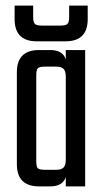

<svg xmlns="http://www.w3.org/2000/svg" viewBox="-20 -663 368 683"><path d="M226 -643H292V-595Q292 -516 213 -516H111Q32 -516 32 -595V-643H98V-603Q98 -584 104 -578Q110 -572 129 -572H195Q214 -572 220 -578Q226 -584 226 -603ZM214 -485H283V0H214V-33Q203 0 159 0H119Q40 0 40 -79V-406Q40 -485 119 -485H159Q203 -485 214 -452ZM140 -59H180Q198 -59 206 -67Q214 -75 214 -95V-390Q214 -410 206 -418Q198 -426 180 -426H140Q120 -426 114.5 -420Q109 -414 109 -395V-90Q109 -70 114.5 -64.5Q120 -59 140 -59Z"/></svg>

Font: Teko Light
Style: Regular
Weight: 300
Designer: Manushi Parikh, Jonny Pinhorn
Foundry: Indian Type Foundry
Version: Version 1.105;PS 1.0;hotconv 1.0.78;makeotf.lib2.5.61930; tt